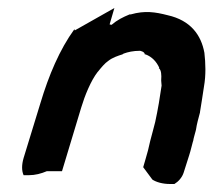

<svg xmlns="http://www.w3.org/2000/svg" viewBox="-20 -466 534 480"><path d="M39 -71C34 -54 34 -39 39 -28H52C68 -28 83 -32 97 -38H135L183 -197C192 -227 207 -264 224 -286L225 -287C233 -297 242 -308 251 -314C261 -322 276 -327 286 -330L289 -332C300 -336 313 -339 330 -339C330 -339 342 -337 342 -330H344C360 -324 371 -312 378 -297L377 -295H378C383 -290 384 -279 383 -266V-264L384 -252C380 -224 375 -193 368 -161L362 -138C357 -121 354 -107 350 -90C346 -76 342 -61 338 -48L361 -17C370 -11 386 -6 405 -6H416C426 -12 435 -22 439 -34L453 -78C457 -90 459 -101 462 -111L463 -114C464 -121 467 -130 469 -138L470 -142C472 -156 476 -170 480 -185V-186C483 -205 487 -229 490 -250C495 -278 494 -308 491 -334C483 -378 457 -415 399 -428C368 -436 342 -440 307 -430H304C287 -423 273 -416 259 -404C259 -404 257 -404 254 -405L266 -446L167 -390L166 -393C129 -342 102 -278 81 -208Z"/></svg>

Font: SolarCharger
Style: 952
Weight: 900
Designer: Mew Too
Foundry: Cannot Into Space Fonts/KineticPlasma Fonts
Version: Version 1.100